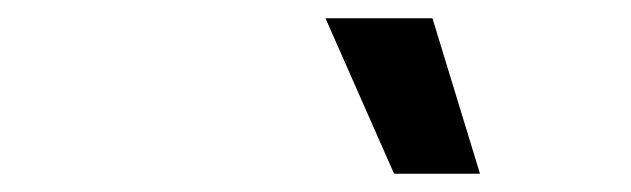

<svg xmlns="http://www.w3.org/2000/svg" viewBox="-20 -805 690 210"><path d="M411 -615 336 -785H453L505 -615Z"/></svg>

Font: Azeret Mono Medium
Style: Italic
Weight: 500
Italic angle: -12°
Designer: Martin Vácha
Foundry: Displaay
Version: Version 1.000; Glyphs 3.0.3, build 3074